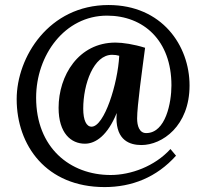

<svg xmlns="http://www.w3.org/2000/svg" viewBox="-20 -657 833 776"><path d="M350.1 -145C329.1 -145 316.4 -170.9 316.4 -217.8C316.4 -317.4 358.4 -435.5 433.1 -435.5C443.8 -435.5 453.6 -434.1 461.9 -431.6C456.1 -318.4 401.4 -145 350.1 -145ZM668.9 -54.7C605 15.6 508.3 50.3 427.2 50.3C262.7 50.3 126 -60.5 126 -262.2C126 -433.6 241.2 -593.8 412.6 -593.8C559.6 -593.8 672.9 -494.1 672.9 -312C672.9 -242.7 649.9 -119.1 570.8 -119.1C543 -119.1 534.2 -148.9 534.2 -178.2C534.2 -229.5 554.7 -374 566.4 -463.9C521.5 -478 476.1 -484.9 446.8 -484.9C296.9 -484.9 216.8 -351.1 216.8 -221.2C216.8 -118.7 267.1 -76.2 323.2 -76.2C366.7 -76.2 415 -109.9 451.7 -200.2C451.2 -192.9 450.7 -186.5 450.7 -180.2C450.7 -89.4 504.4 -70.8 551.8 -70.8C635.3 -70.8 746.1 -147.5 746.1 -311.5C746.1 -473.1 634.3 -636.7 418.5 -636.7C177.7 -636.7 47.4 -426.3 47.4 -256.3C47.4 -68.8 167 99.1 402.8 99.1C512.7 99.1 612.8 60.1 691.4 -27.8Z"/></svg>

Font: Parastoo
Style: Bold
Weight: 700
Foundry: Saber Rastikerdar (saber.rastikerdar@gmail.com)
Version: Version 2.0.1